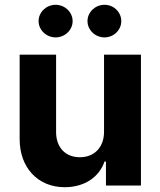

<svg xmlns="http://www.w3.org/2000/svg" viewBox="-20 -774 669 801"><path d="M414 -224C414 -160 374 -118 313 -118C252 -118 214 -160 214 -223V-546H62V-193C62 -76 137 7 250 7C330 7 393 -33 416 -100H422V0H568V-546H414ZM141 -686C141 -649 173 -618 212 -618C251 -618 283 -649 283 -686C283 -723 251 -754 212 -754C173 -754 141 -723 141 -686ZM345 -686C345 -649 377 -618 416 -618C455 -618 486 -649 486 -686C486 -723 455 -754 416 -754C377 -754 345 -723 345 -686Z"/></svg>

Font: Wafeq
Style: Bold
Weight: 700
Designer: Rasmus Andersson & Azza Alameddine
Foundry: Google & TypeTogether
Version: Version 3.000;FEAKit 1.0